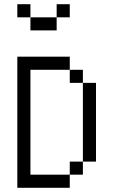

<svg xmlns="http://www.w3.org/2000/svg" viewBox="-20 -895 540 915"><path d="M312.5 -812.5V-875H250V-812.5H125V-750H250V-812.5ZM62.5 -625Q62.5 -625 62.5 0H312.5V-62.5H125Q125 -62.5 125 -562.5H312.5V-500H375Q375 -500 375 -125H312.5V-62.5H375V-125H437.5Q437.5 -125 437.5 -500H375V-562.5H312.5V-625ZM125 -812.5V-875H62.5V-812.5Z"/></svg>

Font: CalcUnifontExMono
Style: Regular
Weight: 500
Version: Version 15.0.06